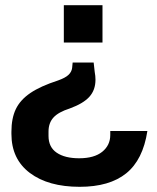

<svg xmlns="http://www.w3.org/2000/svg" viewBox="-20 -554 604 740"><path d="M348 -247Q348 -207 324.5 -181Q301 -155 249 -136Q205 -122 186 -101Q167 -80 167 -47V-30Q167 13 198.5 34.5Q230 56 285 56Q343 56 374 31Q405 6 405 -34V-49H548Q531 62 466.5 114Q402 166 287 166Q166 166 95 112.5Q24 59 24 -38V-46Q24 -98 41 -133.5Q58 -169 97 -195.5Q136 -222 204 -244Q232 -254 244 -265.5Q256 -277 258 -292L260 -313H341L345 -277Q348 -261 348 -247ZM226 -534H375V-390H226Z"/></svg>

Font: Mozilla Text BETA
Style: Bold
Weight: 700
Designer: Studio DRAMA
Foundry: Studio DRAMA
Version: Version 0.100